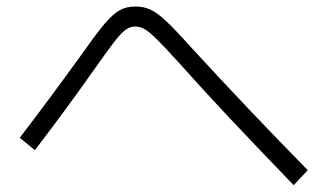

<svg xmlns="http://www.w3.org/2000/svg" viewBox="-20 -624 978 573"><path d="M510.7 -440.4Q469.2 -485.8 447.5 -507.3Q425.8 -528.8 411.9 -536.9Q397.9 -544.9 383.8 -544.9Q369.1 -544.9 356 -535.9Q342.8 -526.9 323.2 -502Q303.7 -477.1 265.6 -422.9Q175.8 -295.4 84 -175.8L39.1 -212.9Q129.4 -331.1 224.6 -462.9Q268.6 -525.4 293 -554Q317.4 -582.5 337.2 -593.5Q356.9 -604.5 383.8 -604.5Q408.7 -604.5 428.7 -595.5Q448.7 -586.4 475.3 -561.5Q502 -536.6 548.8 -484.4Q722.2 -295.4 898.4 -116.2L856.4 -71.3Q741.2 -190.9 663.6 -273.4Q585.9 -356 510.7 -440.4Z"/></svg>

Font: Pretendard Light
Style: Regular
Weight: 300
Designer: Base glyphs from Inter by Rasmus Andersson; Hangeul glyphs from Noto Sans CJK(Source Han Sans) by Jang Soo-young and Kan
Foundry: Kil Hyung-jin
Version: Version 1.309